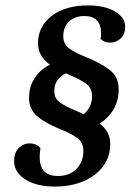

<svg xmlns="http://www.w3.org/2000/svg" viewBox="-20 -675 494 707"><path d="M182 12Q114 12 73 -14.5Q32 -41 32 -82Q32 -113 49 -130Q66 -147 89 -147Q114 -147 129 -130Q126 -111 126 -97Q126 -27 193 -27Q236 -27 261.5 -53Q287 -79 287 -119Q287 -151 263 -168Q239 -185 200 -200Q146 -222 116.5 -247.5Q87 -273 87 -314Q87 -355 107 -386.5Q127 -418 164 -437Q142 -453 131 -472Q120 -491 120 -516Q120 -578 170.5 -616.5Q221 -655 304 -655Q365 -655 403 -633Q441 -611 441 -576Q441 -549 424.5 -533.5Q408 -518 385 -518Q364 -518 350 -532Q352 -538 352 -543.5Q352 -549 352 -554Q352 -585 336 -600.5Q320 -616 291 -616Q256 -616 234.5 -596Q213 -576 213 -541Q213 -513 234.5 -497Q256 -481 294 -466Q351 -443 384 -417.5Q417 -392 417 -346Q417 -305 398.5 -273Q380 -241 347 -220Q366 -205 376 -187Q386 -169 386 -145Q386 -98 359.5 -62.5Q333 -27 287 -7.5Q241 12 182 12ZM263 -266Q277 -260 288 -254Q319 -281 319 -321Q319 -352 295.5 -368Q272 -384 231 -401Q227 -403 223 -405Q203 -396 191.5 -379.5Q180 -363 180 -339Q180 -312 201.5 -297Q223 -282 263 -266Z"/></svg>

Font: Petrona SemiBold
Style: Italic
Weight: 600
Italic angle: -9°
Designer: Ringo R. Seeber
Foundry: Ringo R. Seeber
Version: Version 2.001; ttfautohint (v1.8.3)